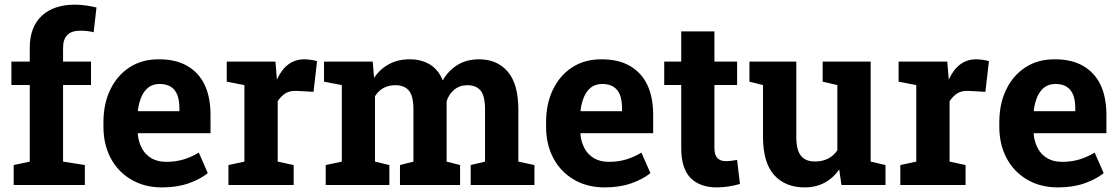

<svg xmlns="http://www.w3.org/2000/svg" viewBox="-20 -792 4792 822"><path d="M343.3 -85.4V0H38.6V-85.4L107.4 -100.1V-428.2H28.8V-528.3H107.4V-586.9Q107.4 -675.8 158.4 -723.9Q209.5 -772 301.3 -772Q324.2 -772 349.6 -768.3Q375 -764.6 393.1 -759.8L380.9 -653.8Q356.4 -660.6 323.2 -660.6Q250 -660.6 250 -586.9V-528.3H369.6V-428.2H250V-100.1Z M673.8 10.3Q598.1 10.3 541.5 -23.4Q484.9 -56.6 453.9 -115.2Q422.9 -173.8 422.9 -249V-268.6Q422.9 -347.7 452.1 -408.2Q481.4 -469.2 534.9 -503.9Q588.4 -538.6 661.1 -538.1Q732.9 -538.1 781.7 -509.8Q881.3 -452.1 881.3 -299.3V-221.7H570.8L569.8 -218.8Q572.8 -184.6 587.4 -157.2Q601.6 -130.4 627.9 -114.7Q654.3 -99.1 691.9 -99.1Q731 -99.1 764.9 -109.1Q798.8 -119.1 831.1 -138.7L869.6 -50.8Q836.9 -24.4 787.4 -7.1Q737.8 10.3 673.8 10.3ZM570.3 -318.4 571.8 -315.9H748V-328.6Q748 -360.4 739.7 -384.3Q721.2 -432.6 663.6 -432.6Q635.7 -432.6 615.7 -418Q596.2 -402.8 585.2 -377Q574.2 -351.1 570.3 -318.4Z M1237.3 -85.4V0H958V-85.4L1026.4 -100.1V-427.7L950.7 -442.4V-528.3H1159.2L1164.6 -462.9L1165.5 -451.2Q1205.1 -538.1 1282.7 -538.1Q1295.4 -538.1 1310.5 -535.9Q1325.7 -533.7 1337.4 -530.3L1322.3 -398.9L1251.5 -402.8Q1221.2 -404.3 1202.4 -392.6Q1183.6 -380.9 1168.9 -358.9V-100.1Z M1647 -85.4V0H1374.5V-85.4L1443.4 -100.1V-427.7L1367.2 -442.4V-528.3H1575.7L1581.5 -458.5Q1606.9 -496.6 1645.3 -517.3Q1683.6 -538.1 1733.9 -538.1Q1784.7 -538.1 1821 -515.6Q1857.4 -493.2 1875.5 -447.8Q1899.9 -490.2 1939 -514.2Q1978 -538.1 2030.8 -538.1Q2108.9 -538.1 2154.1 -484.9Q2199.2 -431.6 2199.2 -322.8V-100.1L2268.1 -85.4V0H1995.1V-85.4L2056.6 -100.1V-323.2Q2056.6 -381.8 2037.4 -404.5Q2018.1 -427.2 1981.4 -427.2Q1948.2 -427.2 1925.3 -408.4Q1902.3 -389.6 1892.1 -358.9V-100.1L1949.7 -85.4V0H1692.4V-85.4L1750 -100.1V-323.2Q1750 -380.4 1730.7 -403.8Q1711.4 -427.2 1673.8 -427.2Q1614.7 -427.2 1585.4 -379.9V-100.1Z M2568.8 10.3Q2493.2 10.3 2436.5 -23.4Q2379.9 -56.6 2348.9 -115.2Q2317.9 -173.8 2317.9 -249V-268.6Q2317.9 -347.7 2347.2 -408.2Q2376.5 -469.2 2429.9 -503.9Q2483.4 -538.6 2556.2 -538.1Q2627.9 -538.1 2676.8 -509.8Q2776.4 -452.1 2776.4 -299.3V-221.7H2465.8L2464.8 -218.8Q2467.8 -184.6 2482.4 -157.2Q2496.6 -130.4 2522.9 -114.7Q2549.3 -99.1 2586.9 -99.1Q2626 -99.1 2659.9 -109.1Q2693.8 -119.1 2726.1 -138.7L2764.6 -50.8Q2731.9 -24.4 2682.4 -7.1Q2632.8 10.3 2568.8 10.3ZM2465.3 -318.4 2466.8 -315.9H2643.1V-328.6Q2643.1 -360.4 2634.8 -384.3Q2616.2 -432.6 2558.6 -432.6Q2530.8 -432.6 2510.7 -418Q2491.2 -402.8 2480.2 -377Q2469.2 -351.1 2465.3 -318.4Z M3049.8 10.3Q2976.1 10.3 2936.3 -30.3Q2896.5 -70.8 2896.5 -158.7V-428.2H2823.7V-528.3H2896.5V-657.7H3038.6V-528.3H3135.7V-428.2H3038.6V-159.2Q3038.6 -128.4 3051.5 -115.2Q3064.5 -102.1 3086.9 -102.1Q3098.6 -102.1 3112.3 -103.8Q3126 -105.5 3135.7 -107.4L3147.9 -4.4Q3126 2 3100.3 6.1Q3074.7 10.3 3049.8 10.3Z M3425.3 10.3Q3341.8 10.3 3294.2 -42.7Q3246.6 -95.7 3246.6 -207.5V-427.7L3188.5 -442.4V-528.3H3389.2V-206.5Q3389.2 -149.9 3408.9 -125.2Q3428.7 -100.6 3468.8 -100.6Q3532.2 -100.6 3564.9 -148.4V-427.7L3502 -442.4V-528.3H3707.5V-100.1L3771 -85.4V0H3582.5L3572.8 -66.9Q3547.9 -29.8 3510.3 -9.8Q3472.7 10.3 3425.3 10.3Z M4113.8 -85.4V0H3834.5V-85.4L3902.8 -100.1V-427.7L3827.1 -442.4V-528.3H4035.6L4041 -462.9L4042 -451.2Q4081.5 -538.1 4159.2 -538.1Q4171.9 -538.1 4187 -535.9Q4202.1 -533.7 4213.9 -530.3L4198.7 -398.9L4127.9 -402.8Q4097.7 -404.3 4078.9 -392.6Q4060.1 -380.9 4045.4 -358.9V-100.1Z M4509.3 10.3Q4433.6 10.3 4377 -23.4Q4320.3 -56.6 4289.3 -115.2Q4258.3 -173.8 4258.3 -249V-268.6Q4258.3 -347.7 4287.6 -408.2Q4316.9 -469.2 4370.4 -503.9Q4423.8 -538.6 4496.6 -538.1Q4568.4 -538.1 4617.2 -509.8Q4716.8 -452.1 4716.8 -299.3V-221.7H4406.2L4405.3 -218.8Q4408.2 -184.6 4422.9 -157.2Q4437 -130.4 4463.4 -114.7Q4489.7 -99.1 4527.3 -99.1Q4566.4 -99.1 4600.3 -109.1Q4634.3 -119.1 4666.5 -138.7L4705.1 -50.8Q4672.4 -24.4 4622.8 -7.1Q4573.2 10.3 4509.3 10.3ZM4405.8 -318.4 4407.2 -315.9H4583.5V-328.6Q4583.5 -360.4 4575.2 -384.3Q4556.6 -432.6 4499 -432.6Q4471.2 -432.6 4451.2 -418Q4431.6 -402.8 4420.7 -377Q4409.7 -351.1 4405.8 -318.4Z"/></svg>

Font: Hanuman
Style: Bold
Weight: 700
Designer: Danh Hong
Version: Version 8.002; ttfautohint (v1.8.3)